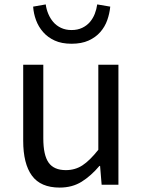

<svg xmlns="http://www.w3.org/2000/svg" viewBox="-20 -836 647 869"><path d="M176 -543V-210Q176 -134 200 -100Q224 -66 278 -66Q320 -66 353 -87.5Q386 -109 425 -158V-543H516V0H440L433 -85H430Q392 -40 349.5 -13.5Q307 13 250 13Q164 13 124.5 -41Q85 -95 85 -199V-543ZM304 -638Q259 -638 227.5 -652.5Q196 -667 175 -691Q154 -715 143 -745Q132 -775 130 -806L187 -816Q190 -794 198.5 -773.5Q207 -753 221 -736.5Q235 -720 256 -710Q277 -700 304 -700Q331 -700 352 -710Q373 -720 387 -736.5Q401 -753 409 -773.5Q417 -794 420 -816L479 -806Q476 -775 465.5 -745Q455 -715 434 -691Q413 -667 381 -652.5Q349 -638 304 -638Z"/></svg>

Font: Kinto Sans
Style: Regular
Weight: 400
Designer: Authors: Ryoko NISHIZUKA  (kana & ideographs); Paul D. Hunt (Latin, Greek & Cyrillic); Wenlong ZHANG  (bopomofo); Sandol
Foundry: Adobe Systems Incorporated, ookami Inc.
Version: Version 0.001